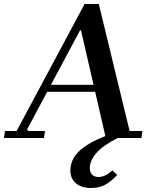

<svg xmlns="http://www.w3.org/2000/svg" viewBox="-49 -690 765 960"><path d="M171 0H-29L-24 -35H34L374 -670H445L599 -35H663L658 0H480L356 -538H351L86 -42L94 -35H176ZM172 -266H498L493 -231H167ZM532 -28 540 0Q467 36 433.5 74.5Q400 113 400 151Q400 171 411.5 183Q423 195 443 195Q459 195 476 187.5Q493 180 513 162L537 185Q505 219 475.5 234.5Q446 250 407 250Q358 250 330.5 226.5Q303 203 303 163Q303 97 364.5 50.5Q426 4 532 -28Z"/></svg>

Font: Brygada 1918 SemiBold
Style: Italic
Weight: 600
Italic angle: -8°
Designer: Mateusz Machalski | Borys Kosmynka | Przemek Hoffer
Foundry: NIEPODLEGLA 2018
Version: Version 3.006